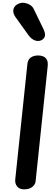

<svg xmlns="http://www.w3.org/2000/svg" viewBox="-20 -1420 386 1440"><path d="M160.5 0Q125.5 0 108.2 -21.8Q91 -43.5 94.5 -75.5L185.5 -940.5Q189 -973.5 211 -988.8Q233 -1004 267 -1004Q286.5 -1004 304 -997Q321.5 -990 331.2 -972.2Q341 -954.5 337.5 -922L247 -60Q244.5 -35.5 222 -17.8Q199.5 0 160.5 0ZM293.5 -1120Q272 -1107.5 245 -1115.8Q218 -1124 194.5 -1155L97 -1290.5Q76 -1321 79.8 -1345Q83.5 -1369 103.2 -1383.2Q123 -1397.5 149 -1399.5Q171.5 -1399.5 196.8 -1387.8Q222 -1376 233.5 -1351.5L305.5 -1203Q320 -1173 317.5 -1153Q315 -1133 293.5 -1120Z"/></svg>

Font: Edu NSW ACT Hand
Style: Regular
Weight: 400
Designer: Tina and Corey Anderson, Eben Sorkin, Mirko Velimirovic
Foundry: Sorkin Type Co.
Version: Version 2.000